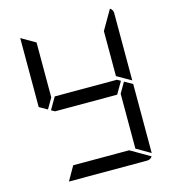

<svg xmlns="http://www.w3.org/2000/svg" viewBox="-139 -1107 1094 1220"><g transform="rotate(-15 408.0 -497.0)"><path d="M152 -477 99 -507V-959V-961L192 -907V-546ZM647 -533 601 -454H192L169 -467L215 -546H624ZM664 -523 717 -493V-41V-39L624 -93V-454ZM583 -93 711 -19Q699 0 676 0H162L215 -93ZM698 -994Q717 -982 717 -959V-517L624 -570V-866Z"/></g></svg>

Font: DSEG7 Modern
Style: Regular
Weight: 400
Designer: Keshikan(Twitter:@keshinomi_88pro)
Version: Version 0.46